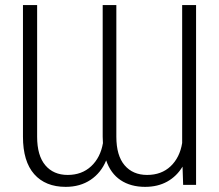

<svg xmlns="http://www.w3.org/2000/svg" viewBox="-20 -727 861 755"><path d="M70.3 -707H126V-189.5Q126 -115.2 158.2 -77.1Q190.4 -39.1 246.1 -39.1Q301.8 -39.1 338.4 -73.2Q375 -107.4 384.8 -164.1L383.8 -189.5V-707H437.5V-189.5Q437.5 -115.2 470 -77.1Q502.4 -39.1 558.6 -39.1Q614.7 -39.1 650.9 -73.2Q687 -107.4 696.3 -164.6V-707H751V0H700.2L697.8 -71.8Q674.8 -33.7 637.5 -12.9Q600.1 7.8 550.8 7.8Q493.7 7.8 454.3 -18.6Q415 -44.9 397.5 -96.2Q377.4 -47.4 336.2 -19.8Q294.9 7.8 238.3 7.8Q158.7 7.8 114.5 -42.2Q70.3 -92.3 70.3 -189.5Z"/></svg>

Font: Pretendard JP ExtraLight
Style: Regular
Weight: 200
Designer: Base glyphs from Inter by Rasmus Andersson; Hangeul glyphs from Noto Sans CJK(Source Han Sans) by Jang Soo-young and Kan
Foundry: Kil Hyung-jin
Version: Version 1.309